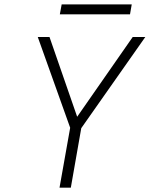

<svg xmlns="http://www.w3.org/2000/svg" viewBox="-20 -872 695 892"><path d="M256.5 0 306 -278.5 155.5 -700H210L338.5 -329.5L596.5 -700H655L357.5 -276.5L309 0ZM258 -805.5 266.5 -851.5H592L584 -805.5Z"/></svg>

Font: Overpass ExtraLight
Style: Italic
Weight: 250
Italic angle: -10°
Designer: Delve Withrington, Dave Bailey, Thomas Jockin
Foundry: Delve Fonts LLC
Version: Version 4.000